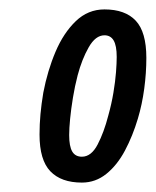

<svg xmlns="http://www.w3.org/2000/svg" viewBox="-20 -718 331 408"><path d="M154 -330Q110 -330 87 -354Q64 -378 64 -432Q64 -454 66 -475.5Q68 -497 72 -521Q81 -568 98 -608Q115 -648 141 -673Q167 -698 202 -698Q246 -698 268.5 -674Q291 -650 291 -595Q291 -563 286.5 -529.5Q282 -496 273 -466Q262 -429 245.5 -398Q229 -367 206 -348.5Q183 -330 154 -330ZM154 -385Q174 -385 187.5 -411Q201 -437 210 -472Q217 -497 221 -521Q225 -545 226.5 -564.5Q228 -584 228 -597Q228 -621 221.5 -632Q215 -643 202 -643Q183 -643 168.5 -617.5Q154 -592 145 -558Q139 -535 135 -510.5Q131 -486 129 -465.5Q127 -445 127 -431Q127 -407 133.5 -396Q140 -385 154 -385Z"/></svg>

Font: Archivo ExtraCondensed Medium
Style: Italic
Weight: 500
Width: 2
Italic angle: -10°
Designer: Hector Gatti
Foundry: Omnibus-Type
Version: Version 2.001